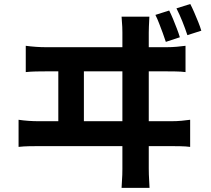

<svg xmlns="http://www.w3.org/2000/svg" viewBox="-20 -868 1040 945"><path d="M812.7 -816.2Q822.4 -797.1 832.1 -773.6Q841.8 -750 850.6 -727Q859.5 -704 865.2 -684.6L796.2 -661.9Q789.2 -683.7 780.8 -706.3Q772.4 -728.9 763.6 -751.7Q754.9 -774.6 744.9 -794.7ZM916.5 -848.3Q926.5 -829 936.5 -805.7Q946.6 -782.3 955.8 -759.5Q965.1 -736.6 970.8 -716.9L902.3 -695Q891.7 -727.4 877.7 -762.2Q863.7 -797 848.5 -826.9ZM715.2 -785.9Q713.5 -755.4 712.9 -736.9Q712.2 -718.4 712.2 -708.1Q712.2 -700.7 712.2 -662.6Q712.2 -624.4 712.2 -565.8Q712.2 -507.1 712.2 -438.7Q712.2 -370.3 712.2 -302.2Q712.2 -234 712.2 -176.4Q712.2 -118.7 712.2 -81.3Q712.2 -44 712.2 -38.3Q712.2 -31.9 712.7 -8.7Q713.2 14.5 716 56.7H578.4Q581.4 15.1 581.9 -7.1Q582.4 -29.3 582.4 -36.3Q582.4 -42 582.4 -79.4Q582.4 -116.9 582.4 -175.7Q582.4 -234.6 582.4 -303.9Q582.4 -373.2 582.4 -442.1Q582.4 -511 582.4 -569.7Q582.4 -628.3 582.4 -665.7Q582.4 -703.1 582.4 -708.1Q582.4 -719.1 581.8 -735.5Q581.2 -752 578.4 -785.9ZM267 -240.5V-572.8H392.9V-240.5ZM71.4 -278.5Q95.5 -274.9 121.1 -273.1Q146.8 -271.4 169.7 -271.4H822.9Q849.7 -271.4 873.3 -273.6Q896.9 -275.9 915.9 -278.5V-145Q894.6 -147.8 867.5 -148.3Q840.3 -148.8 822.9 -148.8H169.7Q147.6 -148.8 122 -148.3Q96.5 -147.8 71.4 -145ZM106.8 -642.6Q130.7 -639.3 156.5 -637.5Q182.2 -635.7 205.9 -635.7H799.8Q826.8 -635.7 850 -637.9Q873.3 -640 893.1 -642.6V-513.2Q871.7 -516 844.2 -516.4Q816.7 -516.8 799.8 -516.8H205.9Q183 -516.8 157.4 -516.3Q131.7 -515.8 106.8 -513.2Z"/></svg>

Font: Noto Sans KR Thin
Style: Regular
Weight: 100
Designer: Ryoko NISHIZUKA 西塚涼子 (kana, bopomofo & ideographs); Paul D. Hunt (Latin, Greek & Cyrillic); Sandoll Communications 산돌커뮤니
Foundry: Adobe
Version: Version 2.004-H2;hotconv 1.0.118;makeotfexe 2.5.65603